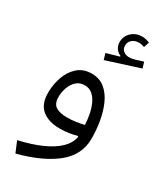

<svg xmlns="http://www.w3.org/2000/svg" viewBox="-238 -787 947 1129"><g transform="rotate(30 235.5 -222.5)"><path d="M427 -695.4Q414.4 -700.5 401.9 -703.6Q389.4 -706.7 376.8 -706.7Q333.5 -706.7 304.7 -679.8Q275.9 -652.8 275.9 -612.8Q275.9 -589.1 288.1 -570.8Q300.4 -552.5 321.3 -544.2V-539.4L235.7 -514.7L248 -473.6L470.7 -544.6L458.5 -584.6L408.5 -568.9Q387.7 -562.3 369.3 -562.3Q344.5 -562.3 329.2 -575.2Q313.8 -588.1 313.8 -610.3Q313.8 -635.2 331.6 -650.6Q349.4 -666 377.4 -666Q387.3 -666 396.6 -663.9Q406 -661.9 414.5 -658.2ZM343.3 -7Q336.2 36.4 298.6 73.3Q261 110.3 196.3 139.3Q131.6 168.4 42.4 188.8L73.2 262.1Q236.9 218.8 327.1 145.6Q417.3 72.5 417.3 -37.7Q417.3 -94.8 407.5 -153.2Q397.7 -211.6 375.8 -260.8Q353.9 -310 317.6 -339.9Q281.3 -369.9 228.3 -369.9Q171.8 -369.9 134.5 -337Q97.1 -304 78.8 -252.1Q60.5 -200.1 60.5 -143.6Q60.5 -66.9 104.8 -31.2Q149 4.6 224.9 4.6Q257.3 4.6 286.5 -0.1Q315.8 -4.8 340.3 -11.5ZM343.1 -87.8Q318.7 -82.2 289.4 -77.8Q260.2 -73.4 227.3 -73.4Q180.3 -73.4 153.1 -90.3Q126 -107.3 126 -152.8Q126 -185.2 136.9 -216.7Q147.9 -248.2 170.1 -269Q192.4 -289.8 226.7 -289.8Q258.6 -289.8 280.2 -270.5Q301.8 -251.3 315.3 -220.6Q328.8 -190 335.3 -154.9Q341.7 -119.7 343.1 -87.8Z"/></g></svg>

Font: Estedad-FD VF
Style: Regular
Weight: 100
Designer: Amin Abedi
Version: Version 7.3